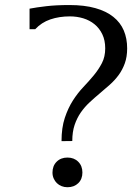

<svg xmlns="http://www.w3.org/2000/svg" viewBox="-20 -747 544 777"><path d="M262.7 -680.7Q219.7 -680.7 183.8 -668.5Q147.9 -656.2 122.6 -628.9H99.6V-711.9Q127.4 -717.3 167 -721.9Q206.5 -726.6 261.2 -726.6Q321.8 -726.6 366 -714.1Q410.2 -701.7 438.7 -678.7Q467.3 -655.8 481 -623.5Q494.6 -591.3 494.6 -551.3Q494.6 -517.1 485.1 -490.7Q475.6 -464.4 460 -443.1Q444.3 -421.9 424.3 -404.1Q404.3 -386.2 383.5 -368.9Q362.8 -351.6 342.8 -333Q322.8 -314.5 307.1 -292Q291.5 -269.5 282 -241.5Q272.5 -213.4 272.5 -176.3L229 -175.8Q229 -230 242.2 -269.8Q255.4 -309.6 274.9 -340.1Q294.4 -370.6 317.4 -394.8Q340.3 -418.9 359.9 -442.6Q379.4 -466.3 392.6 -491.9Q405.8 -517.6 405.8 -551.3Q405.8 -584 394 -608.4Q382.3 -632.8 362.5 -648.9Q342.8 -665 316.9 -672.9Q291 -680.7 262.7 -680.7ZM313.5 -48.8Q313.5 -22 296.6 -5.6Q279.8 10.7 252.9 10.7Q240.2 10.7 229.2 6.3Q218.3 2 210.2 -5.9Q202.1 -13.7 197.3 -24.7Q192.4 -35.6 192.4 -48.8Q192.4 -75.7 209.2 -92.5Q226.1 -109.4 252.9 -109.4Q279.8 -109.4 296.6 -92.5Q313.5 -75.7 313.5 -48.8Z"/></svg>

Font: Arian AMU Serif
Style: Regular
Weight: 400
Designer: Ruben Hakobyan (Tarumian)
Foundry: Ruben Hakobyan (Tarumian)
Version: Version 1.002